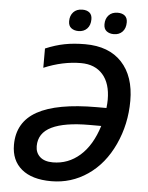

<svg xmlns="http://www.w3.org/2000/svg" viewBox="-60 -954 781 1012"><g transform="rotate(5 330.0 -447.5)"><path d="M352.1 -624Q255.4 -624 155.8 -582V-684.1Q208 -706.1 256.8 -715.6Q305.7 -725.1 365.2 -725.1Q491.2 -725.1 559.6 -651.6Q627.9 -578.1 627.9 -448.2Q627.9 -324.7 578.1 -216.8Q528.3 -108.9 441.7 -49.6Q355 9.8 249 9.8Q147 9.8 92 -36.1Q37.1 -82 37.1 -164.1Q37.1 -284.7 140.6 -342.3Q244.1 -399.9 455.1 -399.9H505.9Q508.8 -425.3 508.8 -443.8Q508.8 -530.3 467.3 -577.1Q425.8 -624 352.1 -624ZM249 -89.8Q330.1 -89.8 392.1 -144.3Q454.1 -198.7 486.8 -303.2H423.8Q293 -303.2 225.1 -270.3Q157.2 -237.3 157.2 -168Q157.2 -132.8 180.9 -111.3Q204.6 -89.8 249 -89.8ZM270 -838.9Q270 -868.2 287.1 -886.7Q304.2 -905.3 335 -905.3Q358.4 -905.3 372.3 -893.8Q386.2 -882.3 386.2 -858.9Q386.2 -827.1 368.9 -809.1Q351.6 -791 323.2 -791Q300.3 -791 285.2 -802.5Q270 -814 270 -838.9ZM457 -838.9Q457 -868.2 474.1 -886.7Q491.2 -905.3 522 -905.3Q545.4 -905.3 559.3 -893.8Q573.2 -882.3 573.2 -858.9Q573.2 -827.1 555.9 -809.1Q538.6 -791 510.3 -791Q487.3 -791 472.2 -802.5Q457 -814 457 -838.9Z"/></g></svg>

Font: Open Sans Semibold
Style: Italic
Weight: 600
Italic angle: -12°
Foundry: Ascender Corporation
Version: Version 1.10